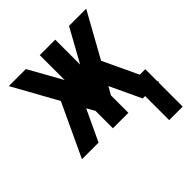

<svg xmlns="http://www.w3.org/2000/svg" viewBox="-186 -657 965 965"><g transform="rotate(-45 297.0 -174.5)"><path d="M471 171V0H454L376 -166L352 -124V0H242V-124L218 -166L140 0H22L154 -282L22 -520H143L242 -343V-520H352V-343L450 -520H572L440 -282L528 -95H567V-11L572 0H567V171Z"/></g></svg>

Font: Iosevka QP
Style: Bold
Weight: 700
Designer: Belleve Invis
Foundry: Belleve Invis
Version: Version 20.0.0; ttfautohint (v1.8.4)